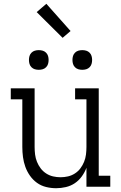

<svg xmlns="http://www.w3.org/2000/svg" viewBox="-20 -987 640 1015"><path d="M277 8Q250 8 223.5 1.5Q197 -5 175.5 -20.5Q154 -36 138.5 -58Q123 -80 114 -105Q105 -130 101.5 -156.5Q98 -183 98 -210V-462H37V-520H163V-210Q163 -190 165.5 -170Q168 -150 175.5 -131.5Q183 -113 195 -97Q207 -81 224 -70Q241 -59 260.5 -54.5Q280 -50 300 -50Q320 -50 339.5 -54.5Q359 -59 376 -70Q393 -81 405 -97Q417 -113 424.5 -131.5Q432 -150 434.5 -170Q437 -190 437 -210V-462H377V-520H502V-58H563V0H437V-100Q428 -76 412.5 -54.5Q397 -33 375.5 -18.5Q354 -4 328 2Q302 8 277 8ZM415 -618Q404 -618 394 -621Q384 -624 376.5 -631.5Q369 -639 366 -649Q363 -659 363 -670Q363 -681 366 -691Q369 -701 376.5 -708.5Q384 -716 394 -719Q404 -722 415 -722Q426 -722 436 -719Q446 -716 453.5 -708.5Q461 -701 464 -691Q467 -681 467 -670Q467 -659 464 -649Q461 -639 453.5 -631.5Q446 -624 436 -621Q426 -618 415 -618ZM185 -618Q174 -618 164 -621Q154 -624 146.5 -631.5Q139 -639 136 -649Q133 -659 133 -670Q133 -681 136 -691Q139 -701 146.5 -708.5Q154 -716 164 -719Q174 -722 185 -722Q196 -722 206 -719Q216 -716 223.5 -708.5Q231 -701 234 -691Q237 -681 237 -670Q237 -659 234 -649Q231 -639 223.5 -631.5Q216 -624 206 -621Q196 -618 185 -618ZM311 -787 174 -923 225 -967 353 -823Z"/></svg>

Font: Iosevka Etoile Light
Style: Regular
Weight: 300
Designer: Belleve Invis
Foundry: Belleve Invis
Version: Version 25.0.1; ttfautohint (v1.8.4)